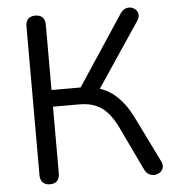

<svg xmlns="http://www.w3.org/2000/svg" viewBox="-52 -760 745 815"><g transform="rotate(-5 320.5 -352.5)"><path d="M128.3 6.9Q108.4 6.9 97.7 -4.5Q87.1 -15.9 87.1 -35.7V-669.7Q87.1 -690.6 97.7 -701.3Q108.4 -711.9 128.3 -711.9Q148.1 -711.9 158.8 -701.3Q169.5 -690.6 169.5 -669.7V-391.2H306.8L282.9 -375.2L490.7 -690.1Q500 -703.7 512.1 -708.3Q524.2 -712.9 536.1 -710.2Q548 -707.5 556.3 -699Q564.5 -690.5 565.7 -678.4Q567 -666.3 557.7 -652.3L362.7 -361.3L332.3 -387.7Q392.5 -380.9 435.9 -344.7Q479.4 -308.5 510.8 -244.6L606.1 -50.7Q614.3 -35.2 611.1 -22.6Q608 -10 598 -2.8Q588.1 4.5 575.5 5.7Q562.9 6.9 551 0.8Q539.1 -5.2 531.8 -20.3L442.8 -206.7Q413.5 -268.3 375.7 -294.2Q338 -320.2 283.2 -320.2H169.5V-35.7Q169.5 -15.9 159.3 -4.5Q149.1 6.9 128.3 6.9Z"/></g></svg>

Font: Nunito ExtraLight
Style: Regular
Weight: 200
Designer: Vernon Adams
Foundry: Vernon Adams
Version: Version 3.602